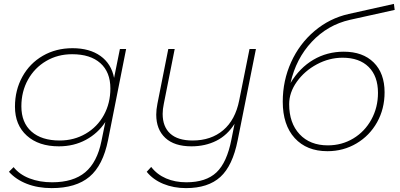

<svg xmlns="http://www.w3.org/2000/svg" viewBox="-20 -771 2058 988"><path d="M629 -519 536 -50Q510 80 440.5 138.5Q371 197 246 197Q175 197 118.5 175Q62 153 26 113L50 89Q80 127 132 147Q184 167 248 167Q357 167 418.5 115.5Q480 64 502 -45L522 -143Q484 -85 422 -51.5Q360 -18 283 -18Q179 -18 118 -73Q57 -128 57 -222Q57 -307 95 -376Q133 -445 200.5 -484Q268 -523 353 -523Q441 -523 497 -483Q553 -443 567 -370L597 -519ZM548 -316Q548 -400 496.5 -446Q445 -492 351 -492Q277 -492 217.5 -457Q158 -422 124 -361Q90 -300 90 -224Q90 -140 142 -94Q194 -48 287 -48Q361 -48 421 -83Q481 -118 514.5 -179Q548 -240 548 -316Z M1297 -519 1203 -49Q1177 82 1114 139.5Q1051 197 937 197Q873 197 820 175Q767 153 735 113L758 88Q788 127 834.5 147Q881 167 939 167Q1040 167 1094 116Q1148 65 1171 -54L1187 -134Q1150 -75 1093 -46.5Q1036 -18 965 -18Q877 -18 830.5 -61.5Q784 -105 784 -181Q784 -207 790 -237L846 -519H879L823 -237Q817 -209 817 -185Q817 -119 856 -83.5Q895 -48 971 -48Q1066 -48 1128.5 -101Q1191 -154 1211 -255L1264 -519Z M1959 -296Q1959 -211 1920.5 -142Q1882 -73 1814.5 -33Q1747 7 1665 7Q1558 7 1496.5 -60.5Q1435 -128 1435 -248Q1435 -356 1478 -451Q1521 -546 1598.5 -611.5Q1676 -677 1774 -699L2007 -751L2011 -720L1781 -669Q1666 -643 1584.5 -556Q1503 -469 1475 -344Q1522 -422 1592.5 -463.5Q1663 -505 1749 -505Q1847 -505 1903 -449.5Q1959 -394 1959 -296ZM1925 -293Q1925 -379 1877 -426.5Q1829 -474 1743 -474Q1674 -474 1610.5 -440Q1547 -406 1507.5 -350.5Q1468 -295 1468 -235Q1468 -138 1521.5 -80.5Q1575 -23 1667 -23Q1739 -23 1798 -58.5Q1857 -94 1891 -156Q1925 -218 1925 -293Z"/></svg>

Font: Montserrat Alternates ExLight
Style: Italic
Weight: 275
Italic angle: -11.3°
Designer: Julieta Ulanovsky
Foundry: Julieta Ulanovsky
Version: Version 7.200